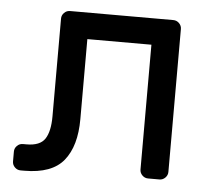

<svg xmlns="http://www.w3.org/2000/svg" viewBox="-44 -567 686 624"><g transform="rotate(5 299.5 -255.0)"><path d="M497 -520Q508 -520 516 -512Q524 -504 524 -493V-27Q524 -16 516 -8Q508 0 497 0H460Q449 0 441 -8Q433 -16 433 -27V-434H224V-173Q224 -85 185.5 -37.5Q147 10 57 10H45Q34 10 26 2Q18 -6 18 -17V-49Q18 -60 26 -68Q34 -76 45 -76H57Q101 -76 117 -100.5Q133 -125 133 -174V-493Q133 -504 141 -512Q149 -520 160 -520Z"/></g></svg>

Font: Hezaedrus
Style: Regular
Weight: 400
Designer: Hubert & Fischer
Foundry: Hubert & Fischer
Version: Version 1.10;September 3, 2019;FontCreator 11.5.0.2425 64-bi